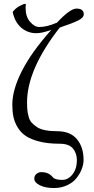

<svg xmlns="http://www.w3.org/2000/svg" viewBox="-20 -718 473 967"><path d="M252 229Q208.5 229 180.7 215.1Q152.8 201.2 152.8 182.1Q152.8 166.5 163.8 157.7Q174.8 148.9 188 148.9Q225.6 148.9 246.1 174.8Q256.8 188 293.9 188Q323.2 188 345.2 160.2Q367.2 132.3 367.2 88.9Q367.2 53.7 347.2 29.8Q327.1 5.9 280.8 5.9Q222.2 5.9 178.7 -5.1Q135.3 -16.1 109.6 -33.4Q84 -50.8 68.4 -77.4Q52.7 -104 47.4 -130.6Q42 -157.2 42 -190.9Q42 -265.6 90.6 -361.1Q139.2 -456.5 238.8 -567.9Q192.4 -550.8 163.1 -550.8Q118.7 -550.8 86.2 -579.3Q53.7 -607.9 43.9 -658.2Q57.6 -674.8 69.1 -682.1Q80.6 -689.5 101.1 -698.2H109.9Q108.9 -692.4 108.9 -678.2Q108.9 -634.3 131.3 -608.2Q153.8 -582 178.2 -582Q215.8 -582 267.1 -604Q333 -674.8 365.2 -674.8Q401.9 -674.8 401.9 -646Q401.9 -628.9 374 -615Q346.2 -601.1 280.8 -579.1Q116.2 -368.7 116.2 -202.1Q116.2 -180.2 117.7 -165.3Q119.1 -150.4 123.8 -131.8Q128.4 -113.3 138.7 -101.3Q148.9 -89.4 165.3 -78.4Q181.6 -67.4 207.8 -62.3Q233.9 -57.1 269 -57.1Q333.5 -57.1 367.2 -17.3Q400.9 22.5 400.9 87.9Q400.9 109.9 391.6 133.8Q382.3 157.7 365 179.4Q347.7 201.2 317.9 215.1Q288.1 229 252 229Z"/></svg>

Font: Linux Biolinum
Style: Regular
Weight: 400
Designer: Philipp H. Poll
Foundry: Philipp H. Poll
Version: Version 0.6.4